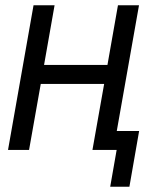

<svg xmlns="http://www.w3.org/2000/svg" viewBox="-20 -570 640 730"><path d="M187.5 -550 147.5 -323H388.5L428.5 -550H508.5L424 -72H509L472 140H399L423.5 0H331.5L376 -251H135L90.5 0H10.5L107.5 -550Z"/></svg>

Font: JuliaMono
Style: Italic
Weight: 400
Italic angle: -9°
Monospace: yes
Designer: cormullion
Foundry: corm
Version: Version 0.057; ttfautohint (v1.8.4)